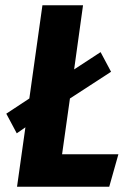

<svg xmlns="http://www.w3.org/2000/svg" viewBox="-20 -713 494 733"><path d="M217 -124H432L397 0H45L77 -227L44 -204L4 -279L92 -337L142 -693H297L263 -448L364 -514L404 -439L247 -337Z"/></svg>

Font: Fira Sans Extra Condensed
Style: Bold Italic
Weight: 700
Width: 3
Italic angle: -8°
Designer: Carrois Corporate & Edenspiekermann AG
Foundry: Carrois Corporate GbR & Edenspiekermann AG
Version: Version 4.203